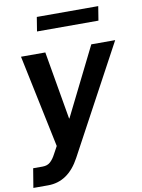

<svg xmlns="http://www.w3.org/2000/svg" viewBox="-104 -782 779 1052"><g transform="rotate(-10 286.0 -255.5)"><path d="M76.7 204.1H-5.4L12.2 97.7H64.9Q91.8 97.7 108.4 82.3Q125 66.9 137.7 42L160.6 0L52.7 -515.6H188L253.4 -136.7H255.4L443.8 -515.6H576.7L253.9 83.5Q189 204.1 76.7 204.1ZM517.6 -715.3 504.9 -636.7H163.1L175.8 -715.3Z"/></g></svg>

Font: Inter Display Semi Bold
Style: Italic
Weight: 600
Italic angle: -9.39999°
Designer: Rasmus Andersson
Foundry: rsms
Version: Version 4.000;git-4fc901f